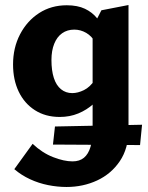

<svg xmlns="http://www.w3.org/2000/svg" viewBox="-20 -456 588 765"><path d="M245 289Q209 289 171.5 281.5Q134 274 99.5 258Q65 242 37 218L110 117Q148 153 191.5 170Q235 187 269 187Q297 187 314.5 172.5Q332 158 340.5 129.5Q349 101 349 60V-347L384 -415L492 -436V61Q492 135 457.5 186Q423 237 367 263Q311 289 245 289ZM218 10Q161 10 119 -17Q77 -44 54.5 -91Q32 -138 32 -199Q32 -266 60 -319.5Q88 -373 136 -404Q184 -435 246 -435Q289 -435 318.5 -421Q348 -407 367.5 -382.5Q387 -358 397 -327L361 -285Q346 -312 323.5 -325Q301 -338 276 -338Q248 -338 227.5 -323.5Q207 -309 196 -281.5Q185 -254 185 -217Q185 -175 194.5 -145.5Q204 -116 223 -100.5Q242 -85 268 -85Q290 -85 314.5 -97Q339 -109 359 -139L402 -101Q381 -68 353.5 -43Q326 -18 292 -4Q258 10 218 10ZM538 122 191 120 199 48 546 41Z"/></svg>

Font: Ysabeau Infant ExtraBold
Style: Regular
Weight: 800
Designer: Christian Thalmann (Catharsis Fonts)
Version: Version 2.001;gftools[0.9.30]; featfreeze: ss01,ss02,lnum